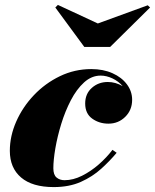

<svg xmlns="http://www.w3.org/2000/svg" viewBox="-20 -751 630 781"><path d="M378 -655.5 581 -729.5 590.5 -720.5 428 -560H323L205 -720.5L215.5 -731ZM454.5 -129.5Q427.5 -97 392 -64.8Q356.5 -32.5 309 -11.2Q261.5 10 198.5 10Q111.5 10 65.8 -29Q20 -68 20 -137.5Q20 -197.5 46 -256.5Q72 -315.5 117.8 -363.8Q163.5 -412 223.5 -441Q283.5 -470 351.5 -470Q400 -470 437.5 -453.2Q475 -436.5 496.2 -408Q517.5 -379.5 517.5 -345Q517.5 -303.5 489.5 -275.8Q461.5 -248 421 -248Q383.5 -248 355 -268.5Q326.5 -289 326.5 -330Q326.5 -369.5 353.5 -393.5Q380.5 -417.5 418.5 -417.5Q450 -417.5 479 -400.5Q462 -420.5 437.5 -432Q413 -443.5 389.5 -443.5Q352.5 -443.5 322 -415.8Q291.5 -388 268.2 -343.2Q245 -298.5 229.2 -247.2Q213.5 -196 205.2 -148Q197 -100 197 -66.5Q197 -40 210 -29Q223 -18 242.5 -18Q277.5 -18 313.5 -36Q349.5 -54 381.8 -82.2Q414 -110.5 437.5 -141.5Z"/></svg>

Font: Bodoni* 11pt Fatface
Style: Italic
Weight: 900
Italic angle: -13°
Version: Version 2.3